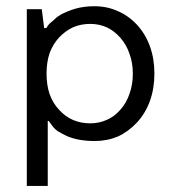

<svg xmlns="http://www.w3.org/2000/svg" viewBox="-20 -450 563 626"><path d="M138.7 -55.7Q141.6 -51.8 150.4 -40Q156.2 -31.2 168 -22.5Q180.7 -14.6 199.2 -5.9Q217.8 2 240.2 5.9Q262.7 9.8 289.1 9.8Q329.1 9.8 364.3 -4.9Q398.4 -20.5 426.8 -50.8Q455.1 -82 468.8 -121.1Q483.4 -161.1 483.4 -210Q483.4 -258.8 468.8 -298.8Q455.1 -337.9 426.8 -369.1Q398.4 -399.4 363.3 -414.1Q329.1 -429.7 287.1 -429.7Q270.5 -429.7 255.9 -427.7Q240.2 -425.8 226.6 -421.9Q212.9 -418 201.2 -413.1Q190.4 -408.2 181.6 -404.3Q173.8 -399.4 166 -394.5Q159.2 -388.7 153.3 -382.8Q146.5 -377 141.6 -373Q137.7 -368.2 135.7 -366.2Q134.8 -363.3 132.8 -361.3Q131.8 -359.4 130.9 -358.4Q128.9 -358.4 124 -358.4Q122.1 -373 116.2 -419.9Q103.5 -419.9 67.4 -419.9Q67.4 -383.8 67.4 -275.4Q67.4 -168 67.4 156.2Q84 156.2 135.7 156.2Q135.7 102.5 135.7 -55.7Q136.7 -55.7 138.7 -55.7ZM131.8 -210Q131.8 -247.1 141.6 -276.4Q152.3 -305.7 172.9 -328.1Q193.4 -349.6 218.8 -361.3Q244.1 -372.1 274.4 -372.1Q303.7 -372.1 329.1 -360.4Q353.5 -348.6 373 -326.2Q392.6 -303.7 402.3 -274.4Q413.1 -245.1 413.1 -210Q413.1 -173.8 402.3 -144.5Q392.6 -115.2 373 -92.8Q353.5 -70.3 329.1 -59.6Q303.7 -47.9 274.4 -47.9Q244.1 -47.9 218.8 -58.6Q193.4 -69.3 172.9 -91.8Q152.3 -113.3 141.6 -143.6Q131.8 -172.9 131.8 -210Z"/></svg>

Font: TextaAlt
Style: Regular
Weight: 400
Designer: Daniel Hernandez & Miguel Hernandez
Version: Version 1.005;com.myfonts.easy.latinotype.texta.alt-regular.